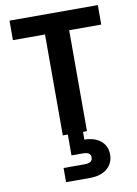

<svg xmlns="http://www.w3.org/2000/svg" viewBox="-102 -764 782 1096"><g transform="rotate(-10 288.5 -216.0)"><path d="M32 -698V-585H218V0H247V121H309C341 121 358 128 358 152C358 176 341 184 309 184H190V266H332C407 266 465 226 465 154C465 83 408 45 335 45V0H358V-585H544V-698Z"/></g></svg>

Font: Poppins SemiBold
Style: Regular
Weight: 600
Designer: Ninad Kale (Devanagari), Jonny Pinhorn (Latin)
Foundry: Indian Type Foundry
Version: 4.004